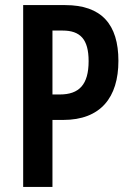

<svg xmlns="http://www.w3.org/2000/svg" viewBox="-20 -800 516 754"><path d="M236 -780H71V-66H186V-329H228C375 -329 445 -417 445 -561C445 -704 379 -780 236 -780ZM226 -680C295 -680 328 -646 328 -560C328 -468 291 -429 215 -429H186V-680Z"/></svg>

Font: Noto Sans Malayalam UI ExtraCondensed SemiBold
Style: Regular
Weight: 600
Width: 2
Designer: Jelle Bosma - Monotype Design Team
Foundry: Monotype Imaging Inc.
Version: Version 2.104